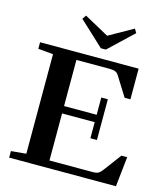

<svg xmlns="http://www.w3.org/2000/svg" viewBox="-126 -970 925 1066"><g transform="rotate(15 336.5 -436.5)"><path d="M361.8 -718.3 220.2 -850.1 235.8 -872.1 377.4 -794.4 516.6 -872.6 529.8 -850.1 390.6 -718.3ZM27.3 0V-37.6L113.8 -45.4V-617.7L27.3 -625.5V-663.1H593.8V-486.8H560.5L491.2 -597.7Q483.4 -610.4 471.7 -615.5Q460 -620.6 435.5 -620.6H247.6V-355.5H435.1V-454.6H472.7V-220.7H435.1V-313H247.6V-42.5H498.5Q516.6 -42.5 527.6 -48.3Q538.6 -54.2 550.3 -69.8L626.5 -171.9H659.7L641.1 0Z"/></g></svg>

Font: Elstob 8pt SemiBold
Style: Regular
Weight: 600
Designer: Peter S. Baker
Version: Version 1.015